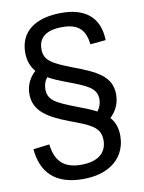

<svg xmlns="http://www.w3.org/2000/svg" viewBox="-101 -812 823 1094"><g transform="rotate(-10 310.0 -265.0)"><path d="M40.5 -4.5C51.5 128 126.5 212 290 212C457 212 541 121 541 5.5C541 -41.5 527.5 -76 503 -103.5C539.5 -138 558.5 -181.5 558.5 -231C558.5 -336 473 -376 340.5 -425.5C228 -469 184 -492.5 184 -557.5C184 -627 231.5 -661.5 322.5 -661.5C408 -661.5 454 -628.5 463.5 -537L553.5 -545.5C549.5 -690 455 -742 332 -742C178 -742 89.5 -674.5 89.5 -554.5C89.5 -506.5 104 -471 128.5 -442.5C94 -411.5 72 -369 72 -317.5C72 -215.5 157 -170 270.5 -126.5C383.5 -84 442.5 -63.5 442.5 14C442.5 86.5 390.5 130 294 130C205 130 146.5 93 134 -16ZM166.5 -329C166.5 -355.5 174 -377.5 189 -395C218 -378.5 251.5 -365 288 -351C401.5 -308 460 -287.5 460 -220C460 -194 451 -171.5 436.5 -153C404.5 -170 366 -185 323 -201C210 -244.5 166.5 -266 166.5 -329Z"/></g></svg>

Font: Monaspace Krypton
Style: Regular
Weight: 400
Designer: Riley Cran & the Lettermatic Team
Foundry: Lettermatic
Version: Version 1.200 (Monaspace Krypton)